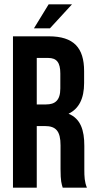

<svg xmlns="http://www.w3.org/2000/svg" viewBox="-20 -868 442 888"><path d="M382 0C371 -27 370 -50 370 -85V-193C370 -266 353 -319 297 -342C345 -365 369 -412 369 -484V-539C369 -647 321 -700 206 -700H40V0H150V-285H188C239 -285 260 -261 260 -196V-86C260 -28 265 -18 270 0ZM203 -600C242 -600 259 -579 259 -528V-459C259 -403 234 -385 193 -385H150V-600ZM205 -848 137 -737H211L313 -848Z"/></svg>

Font: Bebas Neue
Style: Bold
Weight: 700
Designer: Ryoichi Tsunekawa
Foundry: Ryoichi Tsunekawa
Version: Version 1.300